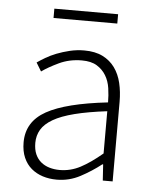

<svg xmlns="http://www.w3.org/2000/svg" viewBox="-49 -684 589 738"><g transform="rotate(5 245.5 -315.0)"><path d="M197 12Q168 12 143 4Q118 -4 99 -20Q80 -36 69 -61Q58 -86 58 -120Q58 -200 132.5 -241.5Q207 -283 368 -301Q368 -328 364 -355.5Q360 -383 347 -404.5Q334 -426 312 -439.5Q290 -453 254 -453Q206 -453 166 -434Q126 -415 101 -397L81 -430Q94 -439 112.5 -450Q131 -461 154 -470Q177 -479 204 -485.5Q231 -492 260 -492Q302 -492 331 -477.5Q360 -463 378 -438Q396 -413 404 -379.5Q412 -346 412 -307V0H374L370 -62H367Q330 -33 287.5 -10.5Q245 12 197 12ZM205 -26Q247 -26 285 -46Q323 -66 368 -104V-267Q294 -258 243 -245Q192 -232 161 -214Q130 -196 116.5 -173Q103 -150 103 -122Q103 -96 111 -78Q119 -60 133 -48.5Q147 -37 165.5 -31.5Q184 -26 205 -26ZM131 -606V-642H377V-606Z"/></g></svg>

Font: CV Source Sans Light
Style: Regular
Weight: 300
Designer: Paul D. Hunt
Foundry: Adobe Systems Incorporated
Version: Version 3.001